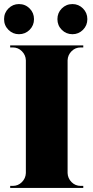

<svg xmlns="http://www.w3.org/2000/svg" viewBox="-20 -923 458 943"><path d="M312 -700V0H107V-700ZM110 -73V0H30V-10Q30 -10 36.5 -10Q43 -10 43 -10Q69 -10 87.5 -28.5Q106 -47 107 -73ZM110 -627H107Q106 -653 87.5 -671.5Q69 -690 43 -690Q43 -690 36.5 -690Q30 -690 30 -690V-700H110ZM309 -73H312Q313 -47 331.5 -28.5Q350 -10 376 -10Q376 -10 382 -10Q388 -10 389 -10V0H309ZM309 -627V-700H389V-690Q388 -690 382 -690Q376 -690 376 -690Q350 -690 331.5 -671.5Q313 -653 312 -627ZM73 -755Q43 -755 21.5 -776.5Q0 -798 0 -829Q0 -860 21.5 -881.5Q43 -903 73 -903Q104 -903 125.5 -881.5Q147 -860 147 -829Q147 -798 125.5 -776.5Q104 -755 73 -755ZM336 -755Q305 -755 283.5 -776.5Q262 -798 262 -829Q262 -860 283.5 -881.5Q305 -903 336 -903Q366 -903 387.5 -881.5Q409 -860 409 -829Q409 -798 387.5 -776.5Q366 -755 336 -755Z"/></svg>

Font: Cinzel Black
Style: Regular
Weight: 900
Designer: Natanael Gama
Version: Version 2.000